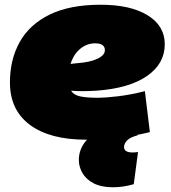

<svg xmlns="http://www.w3.org/2000/svg" viewBox="-20 -580 724 811"><path d="M613 -22Q549 -6 481 2Q413 10 343 10Q191 10 106.5 -52.5Q22 -115 22 -232Q22 -329 63.5 -403Q105 -477 190 -518.5Q275 -560 405 -560Q531 -560 603.5 -515.5Q676 -471 676 -393Q676 -311 601 -259Q526 -207 388 -197Q356 -195 329 -195Q302 -195 280 -197Q291 -179 318 -173Q345 -167 396 -167Q422 -167 475.5 -173Q529 -179 592 -195ZM382 -397Q347 -397 319 -374Q291 -351 278 -310Q285 -311 291.5 -311.5Q298 -312 305 -313Q361 -317 392 -332Q423 -347 423 -368Q423 -397 382 -397ZM423 -39 563 -9Q529 0 516.5 13.5Q504 27 504 41Q504 64 540 64Q547 64 552.5 63.5Q558 63 563 62L545 198Q500 211 458 211Q407 211 375 194Q343 177 328 150.5Q313 124 313 96Q313 50 344 14Q375 -22 423 -39Z"/></svg>

Font: Georama Extended Black
Style: Italic
Weight: 900
Width: 7
Italic angle: -9°
Designer: Jean-Baptiste Levee
Foundry: Production Type
Version: Version 1.000